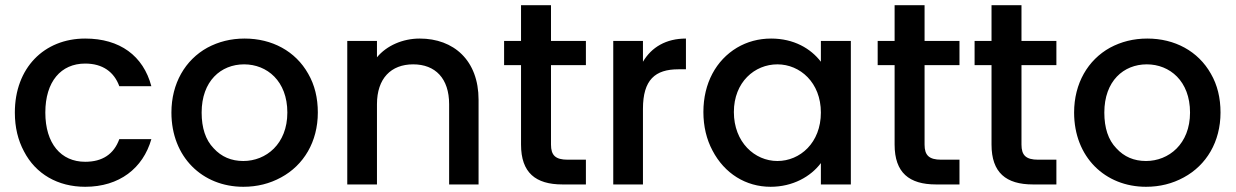

<svg xmlns="http://www.w3.org/2000/svg" viewBox="-20 -708 4743 737"><path d="M72 -127C117 -40 202 9 307 9C438 9 529 -62 561 -174H438C417 -116 373 -87 307 -87C214 -87 154 -157 154 -276C154 -395 214 -464 307 -464C374 -464 418 -432 438 -377H561C530 -494 440 -560 307 -560C149 -560 37 -447 37 -276C37 -219 49 -170 72 -127Z M638 -276C638 -105 757 9 914 9C967 9 1015 -3 1059 -27C1146 -74 1200 -164 1200 -276C1200 -332 1188 -382 1163 -425C1114 -512 1024 -560 919 -560C866 -560 819 -548 776 -525C691 -478 638 -388 638 -276ZM754 -276C754 -397 828 -461 917 -461C1005 -461 1083 -397 1083 -276C1083 -155 1001 -90 914 -90C868 -90 830 -106 800 -139C769 -171 754 -217 754 -276Z M1313 0H1427V-308C1427 -407 1481 -461 1566 -461C1651 -461 1704 -407 1704 -308V0H1817V-325C1817 -476 1722 -560 1591 -560C1526 -560 1464 -533 1427 -488V-551H1313Z M1915 -458H1980V-153C1980 -45 2036 0 2139 0H2229V-95H2159C2112 -95 2095 -112 2095 -153V-458H2229V-551H2095V-688H1980V-551H1915Z M2448 0V-290C2448 -402 2495 -442 2584 -442H2613V-560C2537 -560 2481 -527 2448 -471V-551H2334V0Z M2680 -278C2680 -223 2692 -173 2715 -130C2761 -42 2843 9 2938 9C3023 9 3092 -30 3131 -82V0H3246V-551H3131V-471C3092 -522 3027 -560 2940 -560C2892 -560 2848 -548 2809 -525C2729 -477 2680 -389 2680 -278ZM2797 -278C2797 -393 2877 -461 2964 -461C3051 -461 3131 -391 3131 -276C3131 -160 3051 -90 2964 -90C2877 -90 2797 -162 2797 -278Z M3349 -458H3414V-153C3414 -45 3470 0 3573 0H3663V-95H3593C3546 -95 3529 -112 3529 -153V-458H3663V-551H3529V-688H3414V-551H3349Z M3721 -458H3786V-153C3786 -45 3842 0 3945 0H4035V-95H3965C3918 -95 3901 -112 3901 -153V-458H4035V-551H3901V-688H3786V-551H3721Z M4103 -276C4103 -105 4222 9 4379 9C4432 9 4480 -3 4524 -27C4611 -74 4665 -164 4665 -276C4665 -332 4653 -382 4628 -425C4579 -512 4489 -560 4384 -560C4331 -560 4284 -548 4241 -525C4156 -478 4103 -388 4103 -276ZM4219 -276C4219 -397 4293 -461 4382 -461C4470 -461 4548 -397 4548 -276C4548 -155 4466 -90 4379 -90C4333 -90 4295 -106 4265 -139C4234 -171 4219 -217 4219 -276Z"/></svg>

Font: Poppins Medium
Style: Regular
Weight: 500
Designer: Ninad Kale (Devanagari), Jonny Pinhorn (Latin)
Foundry: Indian Type Foundry
Version: 4.004